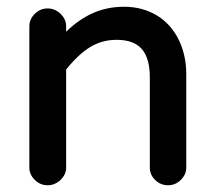

<svg xmlns="http://www.w3.org/2000/svg" viewBox="-20 -536 635 569"><path d="M67 -39V-458Q67 -479 83 -495Q99 -511 121 -511Q143 -511 159.5 -495Q176 -479 176 -458V-442Q214 -479 256 -497.5Q298 -516 348 -516Q403 -516 447 -489Q488 -463 510 -417.5Q532 -372 532 -316V-39Q532 -19 516 -3Q500 13 478 13Q456 13 440 -2.5Q424 -18 424 -39V-307Q424 -364 400 -391Q376 -418 326 -418Q283 -418 248 -397Q213 -376 176 -330V-39Q176 -19 159.5 -3Q143 13 121 13Q99 13 83 -3Q67 -19 67 -39Z"/></svg>

Font: 寒蝉全圆体 Bold
Style: Regular
Weight: 700
Designer: Warren2060
      Designed by Motoya company      

      [Varela Round]
      Joe Prince(Latin component); Avraham Cornf
Foundry: ChillType
Version: Version 3.200